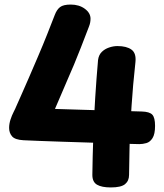

<svg xmlns="http://www.w3.org/2000/svg" viewBox="-20 -804 721 842"><path d="M591 -172Q584 -172 550.5 -173Q517 -174 468.5 -175.5Q420 -177 364 -179Q308 -181 253 -182.5Q198 -184 153.5 -186Q109 -188 83 -189Q46 -191 33 -206Q20 -221 20 -243Q20 -261 26 -279.5Q32 -298 40 -313.5Q48 -329 51 -337Q58 -353 73 -386.5Q88 -420 107 -464Q126 -508 147 -557Q168 -606 186.5 -652.5Q205 -699 220 -738Q229 -762 243.5 -773Q258 -784 290 -784Q327 -784 352 -765.5Q377 -747 377 -722Q377 -714 375.5 -705.5Q374 -697 370 -687Q350 -635 334.5 -595Q319 -555 304.5 -520.5Q290 -486 275 -452Q260 -418 243.5 -378.5Q227 -339 205 -289L120 -330Q220 -326 345 -322.5Q470 -319 602 -315Q636 -314 648 -301Q660 -288 660 -252Q660 -216 649 -198.5Q638 -181 622 -176.5Q606 -172 591 -172ZM466 18Q426 18 405.5 6Q385 -6 385 -37Q386 -116 389 -202Q392 -288 397.5 -375Q403 -462 410 -541Q413 -563 426 -576Q439 -589 458 -595.5Q477 -602 495 -602Q535 -602 556.5 -586.5Q578 -571 574 -532Q568 -478 564 -431.5Q560 -385 557 -340.5Q554 -296 551.5 -250.5Q549 -205 548 -152.5Q547 -100 546 -37Q546 -11 528.5 3.5Q511 18 466 18Z"/></svg>

Font: Playpen Sans
Style: Bold
Weight: 700
Designer: Laura Meseguer, Veronika Burian, José Scaglione
Foundry: TypeTogether
Version: Version 1.001